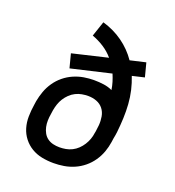

<svg xmlns="http://www.w3.org/2000/svg" viewBox="-135 -841 869 955"><g transform="rotate(20 300.0 -363.5)"><path d="M255 8Q223 8 193 2Q163 -4 138 -19Q113 -34 95 -57Q77 -80 68.5 -108.5Q60 -137 60.5 -168.5Q61 -200 66 -231L69 -252Q74 -279 83.5 -305.5Q93 -332 109.5 -356Q126 -380 148.5 -398.5Q171 -417 197.5 -428.5Q224 -440 251 -444.5Q278 -449 305 -449Q331 -449 356 -445.5Q381 -442 402 -432Q399 -453 393 -472.5Q387 -492 379 -511L169 -462L150 -535L336 -579Q314 -605 284.5 -624Q255 -643 222 -655L249 -735Q308 -718 355.5 -684Q403 -650 436 -602L518 -621L537 -548L473 -533Q486 -500 494 -465.5Q502 -431 504.5 -394.5Q507 -358 505.5 -321Q504 -284 500 -247Q499 -238 497.5 -228.5Q496 -219 494 -210L491 -189Q487 -162 477.5 -135.5Q468 -109 451.5 -85Q435 -61 412.5 -42.5Q390 -24 363.5 -12.5Q337 -1 309.5 3.5Q282 8 255 8ZM256 -76Q272 -76 289 -79Q306 -82 322 -90Q338 -98 351 -110.5Q364 -123 373.5 -138Q383 -153 389 -169.5Q395 -186 397 -203L399 -213Q400 -221 401 -229.5Q402 -238 403 -246Q405 -269 401 -292Q397 -315 383.5 -332Q370 -349 349 -357Q328 -365 304 -365Q288 -365 271 -362Q254 -359 238 -351Q222 -343 209 -330.5Q196 -318 186.5 -303Q177 -288 171.5 -271.5Q166 -255 163 -238L160 -217Q157 -200 156.5 -182.5Q156 -165 159.5 -148.5Q163 -132 171 -117.5Q179 -103 192 -93.5Q205 -84 221.5 -80Q238 -76 256 -76Z"/></g></svg>

Font: Iosevka Etoile Medium
Style: Italic
Weight: 500
Italic angle: -9°
Designer: Belleve Invis
Foundry: Belleve Invis
Version: Version 22.1.2; ttfautohint (v1.8.4)